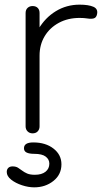

<svg xmlns="http://www.w3.org/2000/svg" viewBox="-20 -573 478 825"><path d="M110 -334Q116 -398 145 -447.5Q174 -497 220 -525Q266 -553 322 -553Q360 -553 381 -544Q402 -535 397 -512Q394 -497 383 -494Q372 -491 356.5 -493.5Q341 -496 322 -496Q272 -496 233 -475Q194 -454 172 -417.5Q150 -381 150 -334ZM120 0Q107 0 98.5 -8.5Q90 -17 90 -30V-517Q90 -531 98.5 -539Q107 -547 120 -547Q134 -547 142 -539Q150 -531 150 -517V-30Q150 -17 142 -8.5Q134 0 120 0ZM127 232Q102 232 74.5 223Q47 214 28 199Q9 184 9 166Q9 155 15.5 148.5Q22 142 34 142Q48 142 57 147.5Q66 153 75 160Q84 167 96.5 172.5Q109 178 130 178Q159 178 175.5 165Q192 152 192 130Q192 112 176.5 100Q161 88 127 88Q106 88 94.5 82.5Q83 77 83 64Q83 39 123 39Q176 39 210 65.5Q244 92 244 133Q244 177 209.5 204.5Q175 232 127 232Z"/></svg>

Font: ComfortaaLight
Style: Regular
Weight: 300
Designer: Johan Aakerlund
Foundry: Johan Aakerlund
Version: Version 3.104; ttfautohint (v1.8.1.43-b0c9)